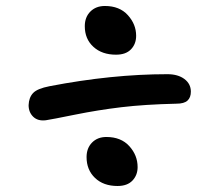

<svg xmlns="http://www.w3.org/2000/svg" viewBox="-20 -639 740 639"><path d="M366.2 -457Q319.3 -457 290.8 -483.2Q262.2 -509.3 262.2 -551.8Q262.2 -582 280.8 -600.6Q299.3 -619.1 329.1 -619.1Q377.9 -619.1 405.5 -588.6Q433.1 -558.1 433.1 -520Q433.1 -492.7 416 -474.9Q398.9 -457 366.2 -457ZM132.8 -238.8Q106.4 -235.4 90.8 -250.2Q75.2 -265.1 75.2 -289.1Q76.2 -314.5 90.1 -329.3Q104 -344.2 145 -352.1Q352.5 -392.1 537.1 -392.1Q572.3 -392.1 593.8 -376Q615.2 -359.9 615.2 -334Q615.2 -314.5 604 -304.2Q592.8 -293.9 566.9 -293.9Q461.9 -291.5 384 -282.2Q306.2 -272.9 229.2 -257.3Q152.3 -241.7 132.8 -238.8ZM371.1 -20Q324.2 -20 296.1 -46.9Q268.1 -73.7 268.1 -116.2Q268.1 -146 286.4 -164.6Q304.7 -183.1 334 -183.1Q382.8 -183.1 410.4 -152.6Q438 -122.1 438 -83Q438 -56.2 420.9 -38.1Q403.8 -20 371.1 -20Z"/></svg>

Font: Shantell Sans Bouncy
Style: Regular
Weight: 500
Designer: Stephen Nixon, Anya Danilova, Shantell Martin
Foundry: Arrow Type
Version: Version 1.006;[9816181b4]